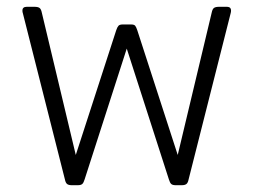

<svg xmlns="http://www.w3.org/2000/svg" viewBox="-20 -545 746 565"><path d="M171 -17 47 -507Q46 -509 46 -514Q46 -525 59 -525H81Q92 -525 96.5 -521.5Q101 -518 103 -508L203 -89L322 -456Q325 -465 328.5 -469Q332 -473 341 -473H366Q375 -473 378 -469Q381 -465 384 -456L503 -89L603 -508Q605 -518 609.5 -521.5Q614 -525 625 -525H647Q656 -525 658.5 -520Q661 -515 659 -507L535 -17Q533 -7 528.5 -3.5Q524 0 515 0H497Q488 0 484 -3.5Q480 -7 477 -17L353 -402L229 -17Q226 -7 222 -3.5Q218 0 209 0H191Q182 0 177.5 -3.5Q173 -7 171 -17Z"/></svg>

Font: Mitr ExtraLight
Style: Regular
Weight: 275
Designer: Thanarat Vachiruckul
Foundry: Cadson Demak Co.,Ltd.
Version: Version 1.001